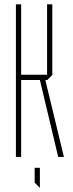

<svg xmlns="http://www.w3.org/2000/svg" viewBox="-20 -720 336 881"><path d="M247 0 163 -353H77V0H53V-700H77V-377H196V-700H220V-376L197 -353H188L273 -1V0ZM162 141 139 118V50H163V141Z"/></svg>

Font: Foldit Thin Thin
Style: Regular
Weight: 250
Version: Version 1.003